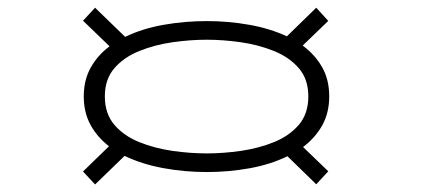

<svg xmlns="http://www.w3.org/2000/svg" viewBox="-20 -626 1133 510"><path d="M232.5 -136 200.5 -170.5 269.5 -237.5Q238.5 -261.5 220.5 -294.2Q202.5 -327 202.5 -370Q202.5 -413.5 221 -446.5Q239.5 -479.5 271 -503L200.5 -571L232.5 -605.5L312.5 -528Q357.5 -550 414 -560Q470.5 -570 529.5 -570Q586.5 -570 641.8 -560.2Q697 -550.5 742 -529.5L820 -605.5L852 -570.5L784 -505Q816.5 -481 835.5 -447.8Q854.5 -414.5 854.5 -370Q854.5 -326 835.8 -292.8Q817 -259.5 785 -235.5L852 -171L820 -136.5L743.5 -211Q698.5 -189 642.8 -179Q587 -169 529.5 -169Q470 -169 413.2 -179.5Q356.5 -190 311 -212ZM529.5 -218.5Q572.5 -218.5 619.8 -225.2Q667 -232 707.8 -248.5Q748.5 -265 773.8 -294.5Q799 -324 799 -370Q799 -415.5 773.8 -444.8Q748.5 -474 707.8 -490.5Q667 -507 619.8 -513.8Q572.5 -520.5 529.5 -520.5Q485.5 -520.5 438.2 -513.8Q391 -507 350 -490.5Q309 -474 283.8 -444.8Q258.5 -415.5 258.5 -370Q258.5 -324 283.8 -294.5Q309 -265 350 -248.5Q391 -232 438.2 -225.2Q485.5 -218.5 529.5 -218.5Z"/></svg>

Font: Trispace Expanded ExtraLight
Style: Regular
Weight: 200
Width: 7
Designer: Tyler Finck
Foundry: Etcetera Type Company
Version: Version 1.210; ttfautohint (v1.8.3)